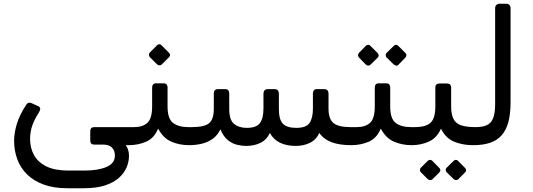

<svg xmlns="http://www.w3.org/2000/svg" viewBox="-20 -770 2833 1021"><path d="M338 231Q266 231 212.5 211.5Q159 192 124 157.5Q89 123 72 77Q55 31 55 -21Q55 -64 70 -112.5Q85 -161 119 -212Q125 -222 133 -223.5Q141 -225 149 -221L182 -206Q192 -202 193.5 -194Q195 -186 188 -174Q163 -135 151.5 -102Q140 -69 140 -31Q140 17 161 55Q182 93 227 115Q272 137 344 137H429Q501 137 546 118Q591 99 591 57Q591 30 575 14.5Q559 -1 531 -1H481Q460 -1 460 -23V-72Q460 -94 481 -94H681Q695 -94 695 -79V-25Q695 2 666 2H629L572 -51Q620 -31 643 -5Q666 21 666 58Q666 90 653 120.5Q640 151 612 176Q584 201 538.5 216Q493 231 426 231Z M665 2Q650 2 650 -14V-64Q650 -94 680 -94H693Q739 -94 764 -117Q789 -140 789 -204V-304Q789 -327 811 -327H849Q871 -327 871 -304V-204Q871 -139 900 -116.5Q929 -94 982 -94H1000Q1015 -94 1015 -79V-28Q1015 2 985 2Q935 2 891.5 -16.5Q848 -35 821 -86Q799 -34 756 -16Q713 2 665 2ZM840 -427Q835 -422 828 -422.5Q821 -423 815 -428L777 -466Q772 -472 772 -479Q772 -486 777 -491L815 -529Q821 -535 827.5 -535Q834 -535 839 -529L877 -491Q891 -478 878 -465Z M1289 6Q1267 6 1241 0Q1215 -6 1191.5 -25Q1168 -44 1152 -82Q1136 -49 1110 -31Q1084 -13 1052 -5.5Q1020 2 985 2Q970 2 970 -14V-64Q970 -94 1000 -94Q1066 -94 1091.5 -114.5Q1117 -135 1117 -192V-273Q1117 -284 1122.5 -290Q1128 -296 1139 -296H1178Q1199 -296 1199 -273V-190Q1199 -132 1225 -111Q1251 -90 1292 -90Q1344 -90 1362.5 -116Q1381 -142 1381 -193V-271Q1381 -282 1386.5 -289Q1392 -296 1403 -296H1441Q1452 -296 1457.5 -289Q1463 -282 1463 -271V-190Q1463 -135 1484 -112.5Q1505 -90 1556 -90Q1608 -90 1626 -116Q1644 -142 1644 -193V-273Q1644 -283 1649 -289.5Q1654 -296 1664 -296H1706Q1716 -296 1721.5 -289.5Q1727 -283 1727 -273V-192Q1727 -138 1753 -116Q1779 -94 1844 -94H1864Q1879 -94 1879 -79V-28Q1879 2 1848 2Q1786 2 1744 -13.5Q1702 -29 1678 -63Q1662 -27 1628 -10.5Q1594 6 1554 6Q1505 6 1470 -10.5Q1435 -27 1415 -63Q1398 -26 1364.5 -10Q1331 6 1289 6Z M1849 2Q1834 2 1834 -14V-64Q1834 -94 1864 -94H1877Q1923 -94 1948 -117Q1973 -140 1973 -204V-304Q1973 -327 1995 -327H2033Q2055 -327 2055 -304V-204Q2055 -139 2084 -116.5Q2113 -94 2166 -94H2184Q2199 -94 2199 -79V-28Q2199 2 2169 2Q2119 2 2075.5 -16.5Q2032 -35 2005 -86Q1983 -34 1940 -16Q1897 2 1849 2ZM1950 -426Q1945 -421 1938 -421Q1931 -421 1925 -427L1889 -464Q1884 -470 1884 -476.5Q1884 -483 1889 -489L1925 -526Q1931 -532 1938 -532Q1945 -532 1950 -526L1987 -489Q1993 -484 1993.5 -476.5Q1994 -469 1988 -463ZM2099 -426Q2094 -420 2087 -421Q2080 -422 2074 -427L2036 -464Q2031 -469 2031 -476.5Q2031 -484 2036 -489L2074 -526Q2080 -532 2086 -532Q2092 -532 2098 -526L2135 -489Q2141 -484 2141 -476.5Q2141 -469 2135 -463Z M2169 2Q2154 2 2154 -14V-64Q2154 -94 2184 -94Q2246 -94 2270.5 -118Q2295 -142 2295 -205V-304Q2295 -326 2317 -326H2357Q2379 -326 2379 -304V-205Q2379 -162 2391.5 -137.5Q2404 -113 2432.5 -103.5Q2461 -94 2510 -94Q2525 -94 2525 -79V-28Q2525 2 2495 2Q2440 2 2395 -16.5Q2350 -35 2325 -86Q2303 -36 2260.5 -17Q2218 2 2169 2ZM2279 184Q2274 188 2267 187.5Q2260 187 2255 183L2218 146Q2213 141 2213 134Q2213 127 2218 122L2255 85Q2260 80 2266.5 80Q2273 80 2279 85L2315 122Q2321 127 2321.5 134Q2322 141 2316 147ZM2416 184Q2412 188 2405 187.5Q2398 187 2393 183L2355 146Q2350 141 2350 134Q2350 127 2355 122L2393 85Q2398 80 2404.5 80Q2411 80 2415 85L2452 122Q2458 127 2458.5 134Q2459 141 2453 147Z M2495 2Q2480 2 2480 -13V-64Q2480 -94 2510 -94Q2545 -94 2568 -104Q2591 -114 2602 -141Q2613 -168 2613 -218V-727Q2613 -737 2619.5 -743.5Q2626 -750 2636 -750H2672Q2683 -750 2689 -743.5Q2695 -737 2695 -727V-226Q2695 -165 2683.5 -121.5Q2672 -78 2647.5 -50.5Q2623 -23 2585.5 -10.5Q2548 2 2495 2Z"/></svg>

Font: Rubik
Style: Italic
Weight: 400
Italic angle: -12°
Designer: Hubert and Fischer
Foundry: Hubert and Fischer
Version: Version 2.300;gftools[0.9.30]